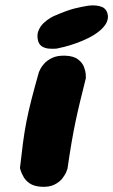

<svg xmlns="http://www.w3.org/2000/svg" viewBox="-20 -712 431 731"><path d="M136 -1Q109 -3 93.5 -13.5Q78 -24 70 -38Q62 -52 59 -62Q56 -72 56 -72Q62 -126 67.5 -168Q73 -210 80.5 -248.5Q88 -287 99.5 -332Q111 -377 128 -437Q128 -437 132.5 -447Q137 -457 148 -469.5Q159 -482 178.5 -491.5Q198 -501 228 -500Q260 -499 277 -486Q294 -473 300 -456.5Q306 -440 306.5 -427.5Q307 -415 307 -415Q295 -367 285.5 -328Q276 -289 268 -251Q260 -213 252.5 -169.5Q245 -126 237 -70Q237 -70 233 -59Q229 -48 218 -33.5Q207 -19 187 -9Q167 1 136 -1ZM196 -527Q196 -527 187 -526.5Q178 -526 165.5 -527Q153 -528 142 -534Q131 -540 126 -553Q119 -576 126 -594Q133 -612 146.5 -624.5Q160 -637 171.5 -643.5Q183 -650 183 -650Q236 -673 265 -680Q294 -687 314 -690Q314 -690 323 -691Q332 -692 345 -691Q358 -690 369.5 -685Q381 -680 387 -667Q393 -652 390 -639Q387 -626 380 -616.5Q373 -607 367 -601.5Q361 -596 361 -596Q342 -580 318 -568Q294 -556 270 -547.5Q246 -539 226.5 -534Q207 -529 196 -527Z"/></svg>

Font: Sour Gummy Black
Style: Italic
Weight: 900
Italic angle: -11.3°
Designer: Stefie Justprince
Foundry: Eifetstype
Version: Version 1.000